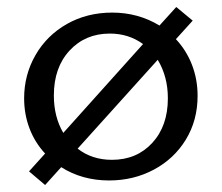

<svg xmlns="http://www.w3.org/2000/svg" viewBox="-20 -510 635 549"><path d="M545 -236Q545 -166 511.5 -111Q478 -56 420 -25Q362 6 292 6Q215 6 155 -32L109 19L63 -20L109 -71Q80 -102 64.5 -142.5Q49 -183 49 -229Q49 -296 81.5 -352.5Q114 -409 171.5 -441.5Q229 -474 301 -474Q375 -474 436 -437L484 -490L531 -451L483 -398Q513 -366 529 -324.5Q545 -283 545 -236ZM161 -130 389 -384Q348 -414 294 -414Q224 -414 179 -365.5Q134 -317 134 -237Q134 -176 161 -130ZM460 -229Q460 -291 431 -339L202 -85Q243 -53 300 -53Q371 -53 415.5 -101.5Q460 -150 460 -229Z"/></svg>

Font: Ysabeau SC Medium
Style: Regular
Weight: 500
Designer: Christian Thalmann (Catharsis Fonts)
Version: Version 0.003